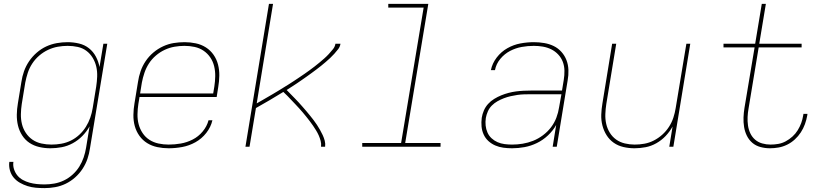

<svg xmlns="http://www.w3.org/2000/svg" viewBox="-20 -755 4240 988"><path d="M209 213Q186 213 164 211Q142 209 121.5 202.5Q101 196 82.5 185.5Q64 175 50.5 159Q37 143 31 121.5Q25 100 28 78H49Q46 97 52 115.5Q58 134 69.5 148Q81 162 97.5 171Q114 180 132 185Q150 190 169.5 192Q189 194 209 194Q234 194 259.5 189.5Q285 185 309 173.5Q333 162 353.5 143.5Q374 125 388 102.5Q402 80 410.5 55Q419 30 423 5L441 -105Q426 -78 404 -55.5Q382 -33 354.5 -18Q327 -3 297.5 2.5Q268 8 239 8Q210 8 182 1.5Q154 -5 131.5 -20Q109 -35 94 -58.5Q79 -82 72.5 -109Q66 -136 66.5 -165Q67 -194 72 -223L90 -333Q94 -361 103.5 -388Q113 -415 129.5 -439.5Q146 -464 169 -484Q192 -504 218 -516Q244 -528 272 -533Q300 -538 328 -538Q358 -538 387 -531Q416 -524 438 -506.5Q460 -489 473.5 -463.5Q487 -438 492 -410L512 -530H532L443 8Q439 36 430 62.5Q421 89 405 113.5Q389 138 366.5 158Q344 178 318 190.5Q292 203 264 208Q236 213 209 213ZM245 -11Q270 -11 295.5 -15.5Q321 -20 344.5 -31.5Q368 -43 388 -61.5Q408 -80 422 -102.5Q436 -125 444.5 -149.5Q453 -174 457 -199L475 -309Q479 -335 480 -361Q481 -387 475.5 -411.5Q470 -436 457 -457.5Q444 -479 424.5 -493.5Q405 -508 380 -513.5Q355 -519 328 -519Q303 -519 277.5 -514.5Q252 -510 227.5 -498.5Q203 -487 182 -469Q161 -451 146 -428Q131 -405 123 -380.5Q115 -356 110 -330L92 -220Q88 -194 87.5 -167.5Q87 -141 93 -116.5Q99 -92 113 -71Q127 -50 147.5 -36Q168 -22 193.5 -16.5Q219 -11 245 -11Z M848 8Q818 8 789.5 2Q761 -4 737.5 -18.5Q714 -33 697.5 -56Q681 -79 673.5 -106.5Q666 -134 666.5 -164Q667 -194 672 -223L690 -333Q694 -361 703.5 -388.5Q713 -416 729.5 -440.5Q746 -465 769 -484.5Q792 -504 819 -516.5Q846 -529 874 -533.5Q902 -538 930 -538Q959 -538 987.5 -532Q1016 -526 1039.5 -511Q1063 -496 1079 -473Q1095 -450 1102 -422.5Q1109 -395 1108.5 -365.5Q1108 -336 1103 -307L1095 -256H698L692 -220Q688 -194 687.5 -167Q687 -140 693.5 -115.5Q700 -91 714 -70Q728 -49 749 -35.5Q770 -22 795.5 -16.5Q821 -11 848 -11Q879 -11 910.5 -16.5Q942 -22 971.5 -37Q1001 -52 1023 -78.5Q1045 -105 1053 -136H1073Q1065 -101 1041.5 -71Q1018 -41 985.5 -23Q953 -5 917.5 1.5Q882 8 848 8ZM701 -274H1077L1083 -310Q1087 -336 1087.5 -362.5Q1088 -389 1082 -414Q1076 -439 1062 -459.5Q1048 -480 1027.5 -494Q1007 -508 981.5 -513.5Q956 -519 929 -519Q904 -519 878 -514.5Q852 -510 827.5 -498.5Q803 -487 782 -469Q761 -451 746.5 -428.5Q732 -406 723.5 -381Q715 -356 710 -330Z M1243 0 1364 -735H1385L1301 -223Q1315 -231 1329 -239Q1343 -247 1356.5 -255Q1370 -263 1384 -271Q1398 -279 1411.5 -287.5Q1425 -296 1439 -304.5Q1453 -313 1466.5 -321.5Q1480 -330 1493.5 -339Q1507 -348 1520.5 -357Q1534 -366 1547 -375Q1560 -384 1573 -393.5Q1586 -403 1599 -413Q1612 -423 1624.5 -433.5Q1637 -444 1649 -454.5Q1661 -465 1672 -477Q1683 -489 1693.5 -502Q1704 -515 1706 -530H1732Q1730 -515 1720.5 -502.5Q1711 -490 1700.5 -478.5Q1690 -467 1679 -456.5Q1668 -446 1656 -436Q1644 -426 1632 -416Q1620 -406 1607.5 -397Q1595 -388 1582.5 -378.5Q1570 -369 1557.5 -360.5Q1545 -352 1532.5 -343Q1520 -334 1507 -325.5Q1494 -317 1481 -308.5Q1468 -300 1455 -292Q1465 -282 1475.5 -271Q1486 -260 1496.5 -249.5Q1507 -239 1517 -228Q1527 -217 1537 -205.5Q1547 -194 1556.5 -183Q1566 -172 1575.5 -160Q1585 -148 1594 -136.5Q1603 -125 1611 -112.5Q1619 -100 1626.5 -87Q1634 -74 1640.5 -60Q1647 -46 1651 -31Q1655 -16 1653 0H1632Q1634 -15 1630 -30Q1626 -45 1620 -58.5Q1614 -72 1606.5 -84Q1599 -96 1591 -108Q1583 -120 1574 -131.5Q1565 -143 1556 -154.5Q1547 -166 1537.5 -177Q1528 -188 1518.5 -198.5Q1509 -209 1499 -219.5Q1489 -230 1479 -240.5Q1469 -251 1459 -261.5Q1449 -272 1438 -282Q1403 -260 1367.5 -239.5Q1332 -219 1297 -199L1264 0Z M1844 0V-19H2044L2160 -716H1978V-735H2184L2065 -19H2247V0Z M2615 8Q2592 8 2570 5Q2548 2 2528.5 -6.5Q2509 -15 2493.5 -29Q2478 -43 2469 -62.5Q2460 -82 2458 -104Q2456 -126 2459 -149Q2462 -168 2470 -186.5Q2478 -205 2491.5 -220Q2505 -235 2523 -246Q2541 -257 2559.5 -264.5Q2578 -272 2597 -277Q2616 -282 2635 -284.5Q2654 -287 2673.5 -288Q2693 -289 2712 -289H2872L2881 -344Q2885 -368 2884.5 -392Q2884 -416 2876 -437Q2868 -458 2852.5 -474.5Q2837 -491 2817 -501Q2797 -511 2774 -515Q2751 -519 2727 -519Q2696 -519 2665 -513.5Q2634 -508 2605 -493Q2576 -478 2554.5 -452Q2533 -426 2527 -394H2506Q2513 -429 2536 -459Q2559 -489 2591 -507Q2623 -525 2658 -531.5Q2693 -538 2727 -538Q2754 -538 2780.5 -533.5Q2807 -529 2829.5 -518Q2852 -507 2869 -488Q2886 -469 2895 -445.5Q2904 -422 2905 -395Q2906 -368 2901 -341L2845 0H2824L2842 -112Q2826 -83 2800 -58.5Q2774 -34 2743 -19Q2712 -4 2679.5 2Q2647 8 2615 8ZM2615 -11Q2642 -11 2669.5 -15.5Q2697 -20 2723.5 -30.5Q2750 -41 2774 -59Q2798 -77 2815.5 -100Q2833 -123 2843 -149.5Q2853 -176 2857 -203L2869 -270H2712Q2694 -270 2677 -269.5Q2660 -269 2642.5 -266.5Q2625 -264 2607.5 -260Q2590 -256 2573 -249.5Q2556 -243 2540 -234Q2524 -225 2511 -212Q2498 -199 2490.5 -182Q2483 -165 2480 -148Q2477 -128 2479 -109Q2481 -90 2488.5 -73Q2496 -56 2509.5 -43.5Q2523 -31 2540 -23.5Q2557 -16 2576.5 -13.5Q2596 -11 2615 -11Z M3245 8Q3216 8 3188 1.5Q3160 -5 3138 -20.5Q3116 -36 3101.5 -59Q3087 -82 3080 -109Q3073 -136 3074 -165Q3075 -194 3080 -223L3130 -530H3151L3100 -220Q3096 -194 3095 -168Q3094 -142 3099.5 -117.5Q3105 -93 3118 -72Q3131 -51 3150.5 -37Q3170 -23 3195 -17Q3220 -11 3246 -11Q3271 -11 3296 -15.5Q3321 -20 3344.5 -32Q3368 -44 3388 -62Q3408 -80 3422.5 -102.5Q3437 -125 3445 -149.5Q3453 -174 3457 -199L3512 -530H3532L3445 0H3424L3441 -104Q3426 -77 3405 -55Q3384 -33 3357.5 -18Q3331 -3 3302 2.5Q3273 8 3245 8Z M3942 8Q3917 8 3893 1.5Q3869 -5 3851.5 -20Q3834 -35 3823.5 -56Q3813 -77 3809 -101.5Q3805 -126 3806 -151Q3807 -176 3811 -200L3863 -511H3703V-530H3866L3900 -735H3921L3887 -530H4105V-511H3884L3832 -197Q3828 -175 3827 -153Q3826 -131 3829 -109.5Q3832 -88 3841 -69Q3850 -50 3865.5 -36.5Q3881 -23 3902 -17Q3923 -11 3945 -11Q3965 -11 3985 -14.5Q4005 -18 4023.5 -28Q4042 -38 4058 -52.5Q4074 -67 4085 -85Q4096 -103 4103 -122Q4110 -141 4113 -161Q4114 -163 4114 -165Q4114 -167 4114 -169H4135Q4135 -167 4134.5 -165Q4134 -163 4134 -161Q4130 -138 4122 -116Q4114 -94 4101 -74Q4088 -54 4070 -37.5Q4052 -21 4030.5 -10.5Q4009 0 3986.5 4Q3964 8 3942 8Z"/></svg>

Font: Iosevka Curly ThExObl
Style: Regular
Weight: 100
Width: 7
Italic angle: -9°
Monospace: yes
Designer: Belleve Invis
Foundry: Belleve Invis
Version: Version 11.1.0; ttfautohint (v1.8.3)